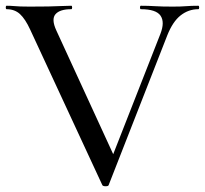

<svg xmlns="http://www.w3.org/2000/svg" viewBox="-22 -645 713 668"><path d="M668 -625Q671 -625 671 -619Q671 -613 668 -613Q634 -613 606.5 -591.5Q579 -570 560 -522L356 -1Q355 3 345.5 3Q336 3 334 -1L83 -542Q66 -579 47.5 -596Q29 -613 1 -613Q-2 -613 -2 -619Q-2 -625 1 -625Q14 -625 25 -624Q36 -623 49 -622.5Q62 -622 81 -622Q119 -622 146 -622.5Q173 -623 192 -624Q211 -625 226 -625Q229 -625 229 -619Q229 -613 226 -613Q186 -613 171 -595.5Q156 -578 174 -539L379 -93L343 -35L536 -527Q552 -568 536.5 -590.5Q521 -613 468 -613Q465 -613 465 -619Q465 -625 468 -625Q494 -625 517.5 -623.5Q541 -622 579 -622Q608 -622 625.5 -623.5Q643 -625 668 -625Z"/></svg>

Font: Cormorant Light Medium
Style: Regular
Weight: 500
Version: Version 4.000